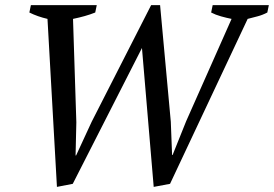

<svg xmlns="http://www.w3.org/2000/svg" viewBox="-20 -720 1073 752"><path d="M887 -646Q867 -650 845.5 -656Q824 -662 807 -671L813 -700H1033L1027 -671Q1008 -661 988.5 -656Q969 -651 950 -646L646 0L582 12L536 -532L265 0L203 12L166 -646Q127 -655 95 -671L101 -700H359L353 -671Q333 -663 311.5 -657Q290 -651 266 -646L279 -241L276 -111H278L339 -243L572 -700H607L649 -243L654 -113H656L709 -245Z"/></svg>

Font: PTSerifItalic
Style: Italic
Weight: 400
Italic angle: -12°
Designer: A.Korolkova, O.Umpeleva, V.Yefimov
Foundry: ParaType Ltd
Version: Version 1.000W OFL